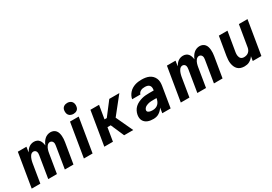

<svg xmlns="http://www.w3.org/2000/svg" viewBox="30 -1656 3640 2565"><g transform="rotate(-30 1850.0 -373.5)"><path d="M22 0 108 -520H241L228 -440Q239 -458 252 -474.5Q265 -491 282 -503.5Q299 -516 319 -522Q339 -528 359 -528Q383 -528 404 -519Q425 -510 438.5 -492.5Q452 -475 459 -453Q466 -431 468 -408Q477 -431 490.5 -453Q504 -475 523 -492.5Q542 -510 566 -519Q590 -528 614 -528Q638 -528 659 -519Q680 -510 694 -493Q708 -476 714.5 -454Q721 -432 723 -408.5Q725 -385 723.5 -361.5Q722 -338 718 -314L666 0H533L588 -336Q591 -350 590.5 -364.5Q590 -379 584.5 -391Q579 -403 567.5 -410.5Q556 -418 542 -418Q529 -418 517 -411Q505 -404 496 -392.5Q487 -381 481 -368.5Q475 -356 471 -343.5Q467 -331 464 -318Q461 -305 459 -292L411 0H277L332 -336Q335 -350 334.5 -364.5Q334 -379 329 -391Q324 -403 312.5 -410.5Q301 -418 287 -418Q274 -418 261.5 -411Q249 -404 240.5 -392.5Q232 -381 226 -368.5Q220 -356 216 -343.5Q212 -331 208.5 -318Q205 -305 203 -292L155 0Z M827 0 913 -520H1047L961 0ZM1005 -585Q985 -585 966 -592.5Q947 -600 935.5 -615Q924 -630 921 -650Q918 -670 921 -690Q923 -705 930.5 -718Q938 -731 950.5 -739.5Q963 -748 977 -751.5Q991 -755 1005 -755Q1025 -755 1043.5 -747.5Q1062 -740 1073.5 -725Q1085 -710 1088.5 -690Q1092 -670 1088 -650Q1086 -635 1079 -622Q1072 -609 1059.5 -600.5Q1047 -592 1033 -588.5Q1019 -585 1005 -585Z M1142 0 1228 -520H1361L1327 -315H1362L1519 -520H1674L1467 -260L1588 0H1448L1359 -205H1309L1275 0Z M1898 8Q1875 8 1853 5Q1831 2 1811 -6Q1791 -14 1775 -27.5Q1759 -41 1749 -60Q1739 -79 1737 -101.5Q1735 -124 1739 -147Q1744 -175 1758 -203Q1772 -231 1795 -252Q1818 -273 1846 -286.5Q1874 -300 1903 -308Q1932 -316 1961 -318.5Q1990 -321 2019 -321H2089L2091 -334Q2094 -353 2090.5 -370.5Q2087 -388 2075 -400Q2063 -412 2045.5 -416.5Q2028 -421 2010 -421Q1994 -421 1979 -419Q1964 -417 1949 -410Q1934 -403 1922.5 -390.5Q1911 -378 1909 -363H1781Q1785 -388 1797 -412Q1809 -436 1827.5 -456.5Q1846 -477 1869 -491Q1892 -505 1917.5 -513.5Q1943 -522 1968.5 -525Q1994 -528 2019 -528Q2049 -528 2078 -523.5Q2107 -519 2132.5 -507.5Q2158 -496 2177.5 -476.5Q2197 -457 2208.5 -431Q2220 -405 2221 -376Q2222 -347 2217 -317L2165 0H2036L2049 -80Q2037 -61 2020.5 -44Q2004 -27 1984 -14.5Q1964 -2 1942 3Q1920 8 1898 8ZM1951 -99Q1973 -99 1995 -107Q2017 -115 2033.5 -132Q2050 -149 2058.5 -170.5Q2067 -192 2071 -214H2019Q2004 -214 1990 -213.5Q1976 -213 1961.5 -210.5Q1947 -208 1932.5 -203.5Q1918 -199 1904.5 -191.5Q1891 -184 1880.5 -171.5Q1870 -159 1868 -145Q1866 -136 1869.5 -127.5Q1873 -119 1880.5 -114Q1888 -109 1896.5 -106Q1905 -103 1914 -101.5Q1923 -100 1932.5 -99.5Q1942 -99 1951 -99Z M2322 0 2408 -520H2541L2528 -440Q2539 -458 2552 -474.5Q2565 -491 2582 -503.5Q2599 -516 2619 -522Q2639 -528 2659 -528Q2683 -528 2704 -519Q2725 -510 2738.5 -492.5Q2752 -475 2759 -453Q2766 -431 2768 -408Q2777 -431 2790.5 -453Q2804 -475 2823 -492.5Q2842 -510 2866 -519Q2890 -528 2914 -528Q2938 -528 2959 -519Q2980 -510 2994 -493Q3008 -476 3014.5 -454Q3021 -432 3023 -408.5Q3025 -385 3023.5 -361.5Q3022 -338 3018 -314L2966 0H2833L2888 -336Q2891 -350 2890.5 -364.5Q2890 -379 2884.5 -391Q2879 -403 2867.5 -410.5Q2856 -418 2842 -418Q2829 -418 2817 -411Q2805 -404 2796 -392.5Q2787 -381 2781 -368.5Q2775 -356 2771 -343.5Q2767 -331 2764 -318Q2761 -305 2759 -292L2711 0H2577L2632 -336Q2635 -350 2634.5 -364.5Q2634 -379 2629 -391Q2624 -403 2612.5 -410.5Q2601 -418 2587 -418Q2574 -418 2561.5 -411Q2549 -404 2540.5 -392.5Q2532 -381 2526 -368.5Q2520 -356 2516 -343.5Q2512 -331 2508.5 -318Q2505 -305 2503 -292L2455 0Z M3303 8Q3274 8 3247.5 0Q3221 -8 3202 -26.5Q3183 -45 3172.5 -69.5Q3162 -94 3157.5 -121.5Q3153 -149 3155 -177.5Q3157 -206 3161 -234L3209 -520H3342L3291 -216Q3289 -203 3288.5 -189.5Q3288 -176 3290 -163.5Q3292 -151 3297 -139Q3302 -127 3311 -118.5Q3320 -110 3332.5 -106Q3345 -102 3358 -102Q3376 -102 3394 -107Q3412 -112 3427 -124Q3442 -136 3451 -153.5Q3460 -171 3463 -189L3518 -520H3651L3565 0H3432L3443 -68Q3431 -50 3415.5 -35.5Q3400 -21 3381.5 -10.5Q3363 0 3342.5 4Q3322 8 3303 8Z"/></g></svg>

Font: Iosevka Aile Extrabold
Style: Italic
Weight: 800
Italic angle: -9°
Designer: Belleve Invis
Foundry: Belleve Invis
Version: Version 31.1.0; ttfautohint (v1.8.4)